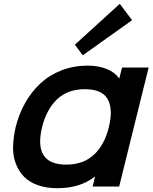

<svg xmlns="http://www.w3.org/2000/svg" viewBox="-20 -988 810 1018"><path d="M557.1 -314Q580.6 -408.7 551 -461.9Q521.5 -515.1 430.2 -515.1Q338.9 -515.1 282.7 -461.7Q226.6 -408.2 203.1 -314Q155.3 -115.2 331.1 -115.2Q421.9 -115.2 478.3 -168Q534.7 -220.7 557.1 -314ZM768.1 -629.9 611.8 1H471.2L483.9 -50.8H481.9Q403.3 9.8 285.2 9.8Q226.6 9.8 181.2 -6.1Q135.7 -22 107.7 -50.8Q79.6 -79.6 64 -119.9Q48.3 -160.2 49.3 -209Q50.3 -257.8 63 -314Q80.6 -384.8 114.3 -443.8Q147.9 -502.9 195.6 -546.9Q243.2 -590.8 307.4 -615.5Q371.6 -640.1 445.8 -640.1Q501.5 -640.1 545.4 -622.3Q589.4 -604.5 610.8 -573.2H612.8L627 -629.9ZM615.2 -967.8 680.2 -880.9 418.9 -694.8 377 -751Z"/></svg>

Font: Sinkin Sans 600 SemiBold Italic
Style: Regular
Weight: 600
Italic angle: -112°
Designer: Keith Bates
Foundry: K-Type
Version: Sinkin Sans (version 1.0)  by Keith Bates   •   © 2014   www